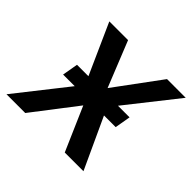

<svg xmlns="http://www.w3.org/2000/svg" viewBox="-147 -694 843 843"><g transform="rotate(45 274.5 -272.5)"><path d="M177.9 -236.9H105.8L118.6 -310.4H189.6L84.2 -545.5H200.6L285.9 -333.1L442.5 -545.5H558.6L372.9 -310.4H445L432.2 -236.9H359.7L469.1 0H353L264.2 -203.8L107.6 0H-8.9Z"/></g></svg>

Font: Inter P Medium
Style: Italic
Weight: 500
Italic angle: 9.39999°
Designer: Rasmus Andersson
Foundry: rsms
Version: Version 3.018;git-588b23468